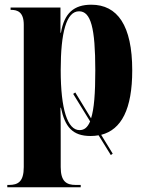

<svg xmlns="http://www.w3.org/2000/svg" viewBox="-20 -568 618 816"><path d="M11 228H323V218H302C263 218 238 204 238 142V27C238 -19 238 -65 237 -110H239C256 -29 288 10 365 10C377 10 388 9 399 7L451 91L459 85L410 5C496 -17 542 -104 542 -269C542 -460 479 -548 368 -548C294 -548 253 -512 239 -429H237V-536H25V-526H28C54 -526 81 -517 81 -463V142C81 204 57 218 18 218H11ZM318 -15C267 -15 238 -103 238 -270C238 -430 262 -520 316 -520C366 -520 385 -450 385 -269C385 -171 380 -105 367 -65L300 -175L291 -169L363 -52C352 -26 338 -15 318 -15Z"/></svg>

Font: Noto Serif Display Condensed ExtraBold
Style: Regular
Weight: 800
Width: 3
Designer: Monotype Design Team
Foundry: Monotype Imaging Inc.
Version: Version 2.009